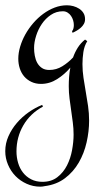

<svg xmlns="http://www.w3.org/2000/svg" viewBox="-49 -302 376 719"><path d="M284.7 149.9Q284.7 189.5 275.4 230.7Q266.1 272 246.1 306.6Q226.1 341.3 194.6 365.2Q163.1 389.2 118.7 395Q114.3 396 110.4 396.5Q106.4 397 101.6 397Q74.7 397 50.8 386.2Q26.9 375.5 9 357.2Q-8.8 338.9 -19 314.7Q-29.3 290.5 -29.3 264.2Q-29.3 234.9 -17.3 208Q-5.4 181.2 14.2 158.4Q33.7 135.7 58.3 118.4Q83 101.1 108.9 90.8L111.8 97.2Q64.5 122.6 38.6 167Q12.7 211.4 12.7 265.1Q12.7 287.1 18.8 307.9Q24.9 328.6 37.1 344.2Q49.3 359.9 67.6 369.4Q85.9 378.9 109.9 378.9Q143.6 378.9 166 361.3Q188.5 343.8 201.9 317.4Q215.3 291 220.9 260Q226.6 229 226.6 202.1Q226.6 178.7 223.6 156.2Q220.7 133.8 217.5 111.6Q214.4 89.4 211.4 66.9Q208.5 44.4 208.5 21Q208.5 4.4 209.7 -13.2Q210.9 -30.8 214.4 -48.8Q192.9 -23.4 164.8 -5.6Q136.7 12.2 104.5 12.2Q84.5 12.2 68.6 4.6Q52.7 -2.9 41.7 -15.6Q30.8 -28.3 25.1 -45.7Q19.5 -63 19.5 -82Q19.5 -104 26.6 -127.7Q33.7 -151.4 46.1 -173.6Q58.6 -195.8 75.7 -215.6Q92.8 -235.4 113 -250.2Q133.3 -265.1 155.8 -273.7Q178.2 -282.2 201.7 -282.2Q213.4 -282.2 225.3 -279.1Q237.3 -275.9 247.3 -269.5Q257.3 -263.2 263.4 -253.4Q269.5 -243.7 269.5 -230Q269.5 -220.2 265.1 -212.4Q260.7 -204.6 253.9 -198.5Q247.1 -192.4 238.8 -187.5Q230.5 -182.6 222.7 -179.2L220.7 -185.1Q224.6 -189.5 226.1 -195.8Q227.5 -202.1 227.5 -208Q227.5 -216.8 224.9 -225.8Q222.2 -234.9 217 -242.4Q211.9 -250 204.1 -254.9Q196.3 -259.8 186.5 -259.8Q161.6 -259.8 141.6 -246.3Q121.6 -232.9 107.7 -212.4Q93.8 -191.9 86.2 -167.7Q78.6 -143.6 78.6 -122.1Q78.6 -107.9 81.3 -93.3Q84 -78.6 90.3 -66.9Q96.7 -55.2 107.7 -47.6Q118.7 -40 135.7 -40Q162.1 -40 184.6 -54Q207 -67.9 224.6 -86.9Q231.4 -106.4 242.4 -123.8Q253.4 -141.1 269.5 -153.8L277.8 -147.9Q266.6 -129.9 263.2 -106.9Q259.8 -84 259.8 -62Q259.8 -36.1 263.7 -10.3Q267.6 15.6 272.2 42Q276.9 68.4 280.8 95.2Q284.7 122.1 284.7 149.9Z"/></svg>

Font: Montez
Style: Regular
Weight: 400
Designer: Astigmatic (AOETI)
Foundry: Astigmatic (AOETI)
Version: Version 1.001